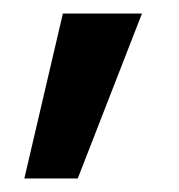

<svg xmlns="http://www.w3.org/2000/svg" viewBox="-20 -141 265 284"><path d="M16 123 73 -121H190L95 123Z"/></svg>

Font: DM Sans 17pt SemiBold
Style: Regular
Weight: 600
Version: Version 4.004;gftools[0.9.30]